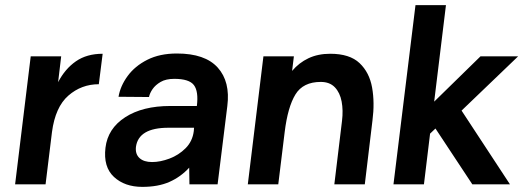

<svg xmlns="http://www.w3.org/2000/svg" viewBox="-20 -720 2044 750"><path d="M39 0 100 -500H219L207 -399Q234 -451 276.5 -480.5Q319 -510 381 -510L366 -391Q298 -391 247 -346.5Q196 -302 183 -204L158 0Z M536 10Q467 10 425 -29Q383 -68 392 -143Q401 -218 469 -262Q537 -306 645 -306H749Q756 -363 737.5 -387.5Q719 -412 661 -412Q628 -412 607.5 -400Q587 -388 576 -372Q565 -356 562 -341L443 -342Q450 -384 478.5 -423Q507 -462 555.5 -486.5Q604 -511 671 -511Q781 -511 830.5 -456Q880 -401 868 -306L830 0H720L719 -65Q686 -29 642 -9.5Q598 10 536 10ZM574 -87Q606 -87 642 -100.5Q678 -114 705 -141Q732 -168 737 -208L738 -221H638Q521 -221 511 -146Q508 -118 525 -102.5Q542 -87 574 -87Z M948 0 1009 -500H1128L1121 -443Q1148 -475 1185 -492.5Q1222 -510 1270 -510Q1346 -510 1384.5 -473.5Q1423 -437 1433.5 -378Q1444 -319 1435 -250L1405 0H1286L1316 -248Q1321 -289 1314.5 -323.5Q1308 -358 1288 -379Q1268 -400 1233 -400Q1164 -400 1134 -351Q1104 -302 1092 -204L1067 0Z M1603 -700H1722L1676 -323L1857 -500H2004L1783 -288L1972 0H1825L1681 -218L1660 -198L1636 0H1517Z"/></svg>

Font: Haskoy Bold
Style: Italic
Weight: 700
Designer: Ertekin Erdin
Foundry: Ertekin Erdin
Version: Version 2.000; ttfautohint (v1.8.4.7-5d5b)